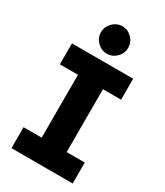

<svg xmlns="http://www.w3.org/2000/svg" viewBox="-227 -1022 953 1111"><g transform="rotate(30 249.5 -466.0)"><path d="M45 0V-140H166V-560H45V-700H454V-560H333V-140H454V0ZM249 -749Q212 -749 185 -776Q158 -803 158 -840Q158 -877 185 -904.5Q212 -932 249 -932Q286 -932 313 -904.5Q340 -877 340 -840Q340 -803 313 -776Q286 -749 249 -749Z"/></g></svg>

Font: MuseoModerno Thin
Style: Bold
Weight: 700
Version: Version 1.003